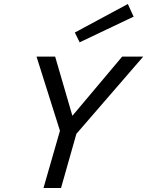

<svg xmlns="http://www.w3.org/2000/svg" viewBox="-20 -937 734 957"><path d="M353 -774.9 617.2 -917 646 -854 377 -726.1ZM693.8 -654.8 360.8 -270 284.2 0H196.8L278.8 -285.2L162.1 -654.8H254.9L340.8 -359.9L588.9 -654.8Z"/></svg>

Font: IntelOne Mono
Style: Italic
Weight: 400
Italic angle: -16°
Designer: Fred Shallcrass
Foundry: Frere-Jones Type LLC
Version: Version 1.200;hotconv 1.1.0;makeotfexe 2.6.0;FJTRelease1.2